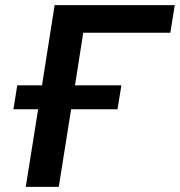

<svg xmlns="http://www.w3.org/2000/svg" viewBox="-20 -725 698 745"><path d="M80 0 128 -301H32L47 -394H143L192 -705H658L641 -598H303L271 -394H451L436 -301H256L208 0Z"/></svg>

Font: Nunito Sans 12pt ExtraLight
Style: Italic
Weight: 200
Italic angle: -9°
Designer: Vernon Adams
Foundry: Vernon Adams
Version: Version 3.101;gftools[0.9.27]